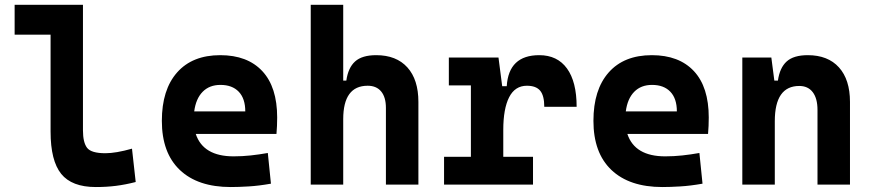

<svg xmlns="http://www.w3.org/2000/svg" viewBox="-20 -752 3556 782"><path d="M370.1 9.8Q272.5 9.8 229.2 -43.9Q186 -97.7 186 -215.8V-610.8H39.6V-732.4H317.9V-220.7Q317.9 -171.9 334.7 -149.9Q351.6 -127.9 409.2 -127.9Q452.1 -127.9 517.6 -146.5L532.7 -10.7Q491.2 0 452.6 4.9Q414.1 9.8 370.1 9.8Z M919.9 9.8Q785.6 9.8 712.4 -59.8Q639.2 -129.4 639.2 -259.8Q639.2 -386.7 701.4 -457Q763.7 -527.3 877 -527.3Q987.8 -527.3 1048.3 -462.4Q1108.9 -397.5 1108.9 -273.4Q1108.9 -238.3 1106 -206.5H777.3Q807.6 -115.2 931.6 -115.2Q966.8 -115.2 1001 -118.9Q1035.2 -122.6 1070.8 -128.9L1083.5 -3.9Q1033.7 4.9 992.7 7.3Q951.7 9.8 919.9 9.8ZM771 -298.3H979Q979 -350.6 952.4 -378.4Q925.8 -406.2 877.9 -406.2Q833 -406.2 805.4 -378.2Q777.8 -350.1 771 -298.3Z M1551.8 0V-312.5Q1551.8 -356 1532.5 -379.4Q1513.2 -402.8 1477.5 -402.8Q1377.9 -402.8 1377.9 -266.6V0H1245.6V-732.4H1377.9V-423.8H1390.6Q1397.9 -476.1 1426.3 -501.7Q1454.6 -527.3 1512.2 -527.3Q1594.2 -527.3 1639.2 -477.5Q1684.1 -427.7 1684.1 -336.9V0Z M2029.8 -222.7V-113.3H2150.9V0H1788.6V-113.3H1897.9V-404.3H1808.1V-517.6H2010.3L2025.4 -400.9H2043.9Q2051.8 -527.3 2176.3 -527.3Q2250 -527.3 2289.3 -473.1Q2328.6 -418.9 2328.6 -316.9H2196.8Q2196.8 -362.8 2179.9 -382.8Q2163.1 -402.8 2126 -402.8Q2077.6 -402.8 2053.7 -356Q2029.8 -309.1 2029.8 -222.7Z M2677.7 9.8Q2543.5 9.8 2470.2 -59.8Q2397 -129.4 2397 -259.8Q2397 -386.7 2459.2 -457Q2521.5 -527.3 2634.8 -527.3Q2745.6 -527.3 2806.2 -462.4Q2866.7 -397.5 2866.7 -273.4Q2866.7 -238.3 2863.8 -206.5H2535.2Q2565.4 -115.2 2689.5 -115.2Q2724.6 -115.2 2758.8 -118.9Q2793 -122.6 2828.6 -128.9L2841.3 -3.9Q2791.5 4.9 2750.5 7.3Q2709.5 9.8 2677.7 9.8ZM2528.8 -298.3H2736.8Q2736.8 -350.6 2710.2 -378.4Q2683.6 -406.2 2635.7 -406.2Q2590.8 -406.2 2563.2 -378.2Q2535.6 -350.1 2528.8 -298.3Z M3309.6 0V-304.2Q3309.6 -351.1 3290.3 -376.5Q3271 -401.9 3235.4 -401.9Q3135.7 -401.9 3135.7 -258.3V0H3003.4V-517.6H3121.6L3133.8 -423.8H3148.4Q3155.8 -476.1 3184.1 -501.7Q3212.4 -527.3 3270 -527.3Q3352.1 -527.3 3397 -477.5Q3441.9 -427.7 3441.9 -336.9V0Z"/></svg>

Font: CaskaydiaMono NF
Style: Bold
Weight: 700
Designer: Aaron Bell
Foundry: Saja Typeworks
Version: Version 2111.001; ttfautohint (v1.8.4);Nerd Fonts 3.1.1